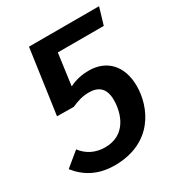

<svg xmlns="http://www.w3.org/2000/svg" viewBox="-176 -803 864 930"><g transform="rotate(-30 256.5 -338.0)"><path d="M196 15C409 15 480 -147 480 -265C480 -380 414 -446 315 -446C281 -446 245 -440 206 -421L230 -597H487L515 -691H123L72 -331L165 -330C202 -346 228 -354 263 -354C314 -354 350 -330 350 -262C350 -189 317 -84 200 -84C147 -84 103 -105 72 -146L-7 -81C37 -25 101 15 196 15Z"/></g></svg>

Font: Fira Sans Medium
Style: Italic
Weight: 500
Italic angle: -8°
Designer: bBox Type GmbH & Carrois Corporate GbR & Edenspiekermann AG
Foundry: bBox Type GmbH & Carrois Corporate GbR & Edenspiekermann AG
Version: Version 4.301;PS 004.301;hotconv 1.0.88;makeotf.lib2.5.64775